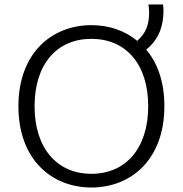

<svg xmlns="http://www.w3.org/2000/svg" viewBox="-20 -820 814 855"><path d="M62 -347C62 -109 211 15 387 15C563 15 712 -109 712 -347C712 -455 682 -539 631 -599C692 -648 708 -712 708 -773C708 -780 707 -792 706 -800H641C642 -796 644 -777 644 -765C644 -709 630 -673 591 -638C535 -685 463 -708 387 -708C211 -708 62 -584 62 -347ZM134 -347C134 -534 233 -647 387 -647C541 -647 640 -534 640 -347C640 -161 541 -46 387 -46C233 -46 134 -161 134 -347Z"/></svg>

Font: Repo Light
Style: Regular
Weight: 300
Designer: Stefan Peev
Foundry: Context Ltd
Version: Version 001.502